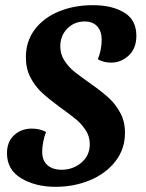

<svg xmlns="http://www.w3.org/2000/svg" viewBox="-20 -700 563 742"><path d="M507 -562Q507 -513 477.5 -485.5Q448 -458 409 -458Q381 -458 358 -471Q365 -487 369 -507.5Q373 -528 373 -546Q373 -579 356 -598Q339 -617 307 -617Q267 -617 240 -589.5Q213 -562 213 -521Q213 -490 229.5 -465Q246 -440 268 -422.5Q290 -405 334 -374Q375 -345 401 -321Q427 -297 445 -263.5Q463 -230 463 -187Q463 -124 426 -76.5Q389 -29 327.5 -3.5Q266 22 195 22Q117 22 62 -11Q7 -44 7 -108Q7 -152 34.5 -177.5Q62 -203 103 -203Q134 -203 158 -190Q151 -173 147 -151.5Q143 -130 143 -114Q143 -80 163 -62Q183 -44 218 -44Q262 -44 294.5 -71.5Q327 -99 327 -143Q327 -173 311 -197Q295 -221 276 -237Q257 -253 210 -287Q169 -317 142.5 -341.5Q116 -366 98 -400Q80 -434 80 -479Q80 -540 114 -585.5Q148 -631 207 -655.5Q266 -680 339 -680Q413 -680 460 -651.5Q507 -623 507 -562Z"/></svg>

Font: Sansita Medium Italic
Style: Regular
Weight: 500
Italic angle: -11°
Designer: Pablo Cosgaya
Foundry: Omnibus-Type
Version: Version 1.006